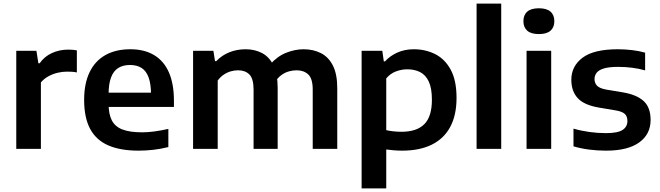

<svg xmlns="http://www.w3.org/2000/svg" viewBox="-20 -828 3671 1068"><path d="M70.5 0V-545.5H182.5L193.5 -476H200.5Q227 -514 269 -533Q311 -552 359 -552Q372.5 -552 384.8 -551Q397 -550 407.5 -548V-425Q394.5 -428 380 -428.8Q365.5 -429.5 351.5 -429.5Q326.5 -429.5 299.5 -423Q272.5 -416.5 248.2 -403Q224 -389.5 207.5 -369.5V0Z M751 10Q649 10 581.8 -19.5Q514.5 -49 481.2 -111.5Q448 -174 448 -272.5Q448 -363 478.2 -426Q508.5 -489 566 -521.5Q623.5 -554 705 -554Q783.5 -554 837.8 -521.2Q892 -488.5 919.8 -424.8Q947.5 -361 947.5 -268V-233H515.5V-312.5H845L820 -302Q820 -360.5 806.8 -397Q793.5 -433.5 767.5 -450Q741.5 -466.5 703 -466.5Q664.5 -466.5 638 -450Q611.5 -433.5 597.8 -397.5Q584 -361.5 584 -302V-251Q584 -193.5 602 -158.5Q620 -123.5 660.8 -107.8Q701.5 -92 770.5 -92Q804.5 -92 841.5 -97.2Q878.5 -102.5 916.5 -111V-10Q872 1 831.2 5.5Q790.5 10 751 10Z M1054 0V-545.5H1167L1176 -488H1183Q1214 -520.5 1255.8 -537.2Q1297.5 -554 1346 -554Q1398 -554 1438.2 -532.5Q1478.5 -511 1501.5 -463.8Q1524.5 -416.5 1524.5 -339.5V0H1390.5V-329.5Q1390.5 -390.5 1367.2 -413.8Q1344 -437 1304.5 -437Q1283.5 -437 1263 -431Q1242.5 -425 1223.8 -412.2Q1205 -399.5 1191 -380V0ZM1719.5 0V-329.5Q1719.5 -390.5 1694.8 -413.8Q1670 -437 1630.5 -437Q1608.5 -437 1586.5 -430.8Q1564.5 -424.5 1545 -410.2Q1525.5 -396 1510.5 -372.5L1480.5 -467.5Q1522.5 -515 1571.8 -534.5Q1621 -554 1668.5 -554Q1723 -554 1765.5 -532.2Q1808 -510.5 1832 -462.8Q1856 -415 1856 -337V0Z M1991.5 220V-545.5H2106.5L2115 -486.5H2121.5Q2149 -517 2190 -535.5Q2231 -554 2282 -554Q2347 -554 2401 -526.8Q2455 -499.5 2487.2 -440Q2519.5 -380.5 2519.5 -283.5Q2519.5 -187.5 2484.5 -122.2Q2449.5 -57 2382 -23.5Q2314.5 10 2217 10Q2193.5 10 2170.5 8Q2147.5 6 2128.5 3.5V220ZM2213 -95Q2298.5 -95 2340.5 -137.5Q2382.5 -180 2382.5 -273Q2382.5 -337.5 2365 -374.5Q2347.5 -411.5 2316.8 -427Q2286 -442.5 2245.5 -442.5Q2214 -442.5 2182.5 -430.8Q2151 -419 2128.5 -392V-104Q2145.5 -100 2168 -97.5Q2190.5 -95 2213 -95Z M2631 0V-808H2768V0Z M2909 0V-545.5H3046V0ZM2977.5 -638.5Q2934 -638.5 2912.8 -657.2Q2891.5 -676 2891.5 -710Q2891.5 -744.5 2912.8 -763.2Q2934 -782 2977.5 -782Q3021 -782 3042.2 -763.2Q3063.5 -744.5 3063.5 -710Q3063.5 -676 3042.2 -657.2Q3021 -638.5 2977.5 -638.5Z M3351.5 10Q3302.5 10 3256.5 4Q3210.5 -2 3170 -14V-112.5Q3213.5 -100 3258.8 -93.8Q3304 -87.5 3350.5 -87.5Q3416 -87.5 3443 -105.2Q3470 -123 3470 -154.5Q3470 -180 3456 -193.8Q3442 -207.5 3404.5 -214L3312 -229.5Q3229 -243.5 3193.5 -282.2Q3158 -321 3158 -384Q3158 -460 3220.5 -507Q3283 -554 3416.5 -554Q3457 -554 3496.8 -549.2Q3536.5 -544.5 3568.5 -535V-436.5Q3534 -446.5 3496 -451.2Q3458 -456 3419 -456Q3367 -456 3338.2 -447Q3309.5 -438 3298.2 -422.5Q3287 -407 3287 -388.5Q3287 -366.5 3300.5 -351.8Q3314 -337 3350.5 -330L3443.5 -314.5Q3521.5 -301.5 3560.2 -266Q3599 -230.5 3599 -160.5Q3599 -81.5 3535.8 -35.8Q3472.5 10 3351.5 10Z"/></svg>

Font: Encode Sans SemiExpanded SemiBold
Style: Regular
Weight: 600
Width: 6
Designer: Multiple Designers
Foundry: Impallari Type
Version: Version 3.002